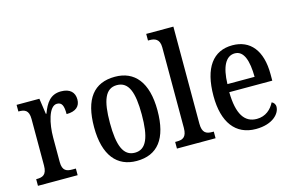

<svg xmlns="http://www.w3.org/2000/svg" viewBox="-95 -990 1877 1229"><g transform="rotate(-15 843.0 -375.0)"><path d="M23 0H286V-44H262C226 -44 197 -52 197 -111V-274C197 -361 221 -476 276 -476C309 -476 319 -451 319 -396C381 -396 410 -424 410 -469C410 -515 382 -546 321 -546C250 -546 219 -497 195 -432H191L176 -536H25V-492H28C66 -492 94 -483 94 -424V-116C94 -53 65 -44 26 -44H23Z M676 10C814 10 887 -81 887 -269C887 -456 808 -547 679 -547C539 -547 467 -456 467 -269C467 -81 547 10 676 10ZM678 -44C601 -44 572 -121 572 -269C572 -417 600 -492 677 -492C755 -492 783 -417 783 -269C783 -121 755 -44 678 -44Z M944 0H1200V-44H1190C1151 -44 1124 -55 1124 -117V-760H944V-716H955C987 -716 1021 -707 1021 -650V-117C1021 -55 994 -44 955 -44H944Z M1466 10C1579 10 1629 -50 1629 -94C1629 -112 1618 -124 1606 -129C1585 -87 1547 -51 1488 -51C1407 -51 1363 -116 1361 -262H1646V-305C1646 -463 1575 -547 1457 -547C1330 -547 1257 -452 1257 -264C1257 -90 1331 10 1466 10ZM1543 -315H1363C1366 -429 1399 -493 1459 -493C1519 -493 1542 -422 1543 -315Z"/></g></svg>

Font: Noto Serif Myanmar Condensed Medium
Style: Regular
Weight: 500
Width: 3
Designer: Ben Mitchell and the Monotype Design Team
Foundry: Monotype Imaging Inc.
Version: Version 2.106